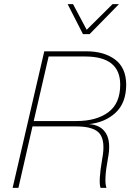

<svg xmlns="http://www.w3.org/2000/svg" viewBox="-20 -908 642 928"><path d="M381 -743 307 -888H333L399 -764L524 -888H555L413 -743ZM41 0 194 -660H397Q483 -660 536 -620.5Q589 -581 590 -500Q590 -411 539 -363.5Q488 -316 409 -308H411Q468 -304 492.5 -263Q517 -222 502 -144Q482 -37 494 -2V0H466Q455 -30 474 -140Q490 -224 463 -260.5Q436 -297 348 -297H137L69 0ZM143 -323H350Q446 -323 503.5 -365.5Q561 -408 561 -499Q561 -635 391 -635H215Z"/></svg>

Font: Elaine Sans ExtraLight
Style: Italic
Weight: 275
Italic angle: -13°
Designer: Wei Huang
Foundry: Wei Huang
Version: Version 2.001;December 24, 2019;FontCreator 12.0.0.2547 64-b